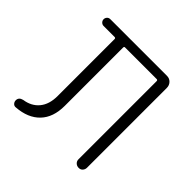

<svg xmlns="http://www.w3.org/2000/svg" viewBox="-141 -648 782 782"><g transform="rotate(45 250.0 -257.0)"><path d="M51.8 6.8Q43 7.8 37.1 1.5Q31.2 -4.9 31.2 -13.7Q31.2 -31.2 51.8 -36.1Q92.8 -42 116.2 -70.3Q139.6 -98.6 139.6 -146.5V-474.6Q139.6 -479.5 134.8 -480.5H70.3Q62.5 -480.5 56.6 -486.3Q50.8 -492.2 50.8 -500Q50.8 -507.8 56.2 -513.7Q61.5 -519.5 70.3 -519.5H396.5Q411.1 -519.5 420.9 -509.3Q430.7 -499 430.7 -484.4V-24.4Q430.7 -14.6 424.3 -7.3Q418 0 407.2 0Q396.5 0 389.2 -6.8Q381.8 -13.7 381.8 -24.4V-474.6Q381.8 -479.5 377 -480.5H193.4Q188.5 -480.5 188.5 -474.6V-138.7Q188.5 -72.3 152.8 -35.2Q117.2 2 51.8 6.8Z"/></g></svg>

Font: Rounded-L Mgen+ 1mn light
Style: Regular
Weight: 200
Designer: [Source Han Sans]
Ryoko NISHIZUKA  (kana & ideographs); Paul D. Hunt (Latin, Greek & Cyrillic); Wenlong ZHANG  (bopomofo
Version: Version 1.059.20150602